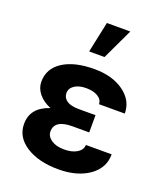

<svg xmlns="http://www.w3.org/2000/svg" viewBox="-144 -879 845 986"><g transform="rotate(20 278.0 -386.0)"><path d="M46.4 -149.4Q46.4 -239.3 146 -272Q103.5 -289.6 79.6 -319.1Q55.7 -348.6 55.7 -383.8Q55.7 -455.6 118.9 -496.6Q182.1 -537.6 291.5 -537.6Q389.6 -537.6 452.1 -492.2Q514.6 -446.8 514.6 -376H373.5Q373.5 -400.9 348.9 -416Q324.2 -431.2 284.2 -431.2Q244.6 -431.2 220.7 -415Q196.8 -398.9 196.8 -372.6Q196.8 -347.2 218.8 -332Q240.7 -316.9 284.7 -316.9H376V-222.7H282.7Q187 -222.2 187 -159.7Q187 -132.8 213.6 -114.5Q240.2 -96.2 283.7 -96.2Q328.6 -96.2 355.2 -113.3Q381.8 -130.4 381.8 -156.2H522.9Q522.9 -81.1 458 -35.6Q393.1 9.8 291.5 9.8Q182.6 9.8 114.5 -33.9Q46.4 -77.6 46.4 -149.4ZM269 -781.7H397L317.4 -613.3H233.4Z"/></g></svg>

Font: Robotiche
Style: Bold
Weight: 700
Designer: Google
Version: Version 2.001150; 2014